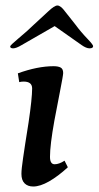

<svg xmlns="http://www.w3.org/2000/svg" viewBox="-20 -669 359 699"><path d="M58 -36Q58 -53 64 -93.5Q70 -134 72 -147L84 -223Q97 -311 97 -347Q97 -372 66 -372Q58 -372 50 -370L45 -402Q117 -428 175 -428Q192 -428 201 -423Q210 -418 210 -403Q210 -395 198 -334Q180 -240 178 -230Q162 -141 162 -98Q162 -71 179 -71Q195 -71 215 -84L227 -60Q191 -27 158.5 -8.5Q126 10 101 10Q81 10 69.5 -1.5Q58 -13 58 -36ZM17 -500Q17 -504 47 -529Q84 -560 103 -579L155 -627Q178 -649 189 -649Q201 -649 217 -627L255 -579Q274 -553 301 -525Q319 -506 319 -501Q319 -493 306 -493Q294 -493 277 -505L179 -574L59 -505Q39 -493 28 -493Q17 -493 17 -500Z"/></svg>

Font: Unna Medium
Style: Italic
Weight: 500
Italic angle: -8.05°
Designer: Jorge de Buen Unna
Foundry: Omnibus-Type
Version: Version 2.008